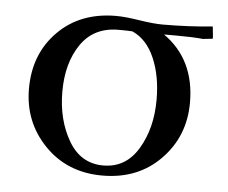

<svg xmlns="http://www.w3.org/2000/svg" viewBox="-41 -498 653 550"><g transform="rotate(5 286.0 -222.5)"><path d="M41 -223Q41 -323 105 -387.5Q169 -452 272 -452Q298 -452 339 -445.5Q380 -439 407 -439Q480 -439 550 -446L553 -418V-411L525 -408Q495 -411 448 -411H413Q504 -347 504 -223Q504 -126 439 -59.5Q374 7 272 7Q171 7 106 -60Q41 -127 41 -223ZM137 -223Q137 -142 172 -82Q207 -22 272 -22Q337 -22 372.5 -81.5Q408 -141 408 -223Q408 -291 386 -342Q364 -393 322 -412Q307 -413 282 -413Q211 -413 174 -359Q137 -305 137 -223Z"/></g></svg>

Font: Dihjauti
Style: Bold
Weight: 700
Designer: T. Christopher White
Version: Version 3.0.0